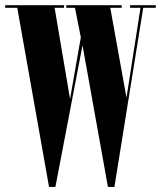

<svg xmlns="http://www.w3.org/2000/svg" viewBox="-25 -720 620 740"><path d="M164 0.5 41.5 -690H-5V-700H222V-690H185.5L245 -338.5L286.5 -576L264 -690H230.5V-700H444V-690H400L462.5 -343.5L516.5 -690H476.5V-700H575.5V-690H527L416 0.5H391L293 -545.5L188.5 0.5Z"/></svg>

Font: Imbue 100pt
Style: Bold
Weight: 700
Designer: Tyler Finck
Foundry: Etcetera Type Company
Version: Version 1.102; ttfautohint (v1.8.3)